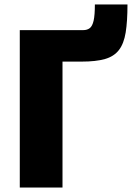

<svg xmlns="http://www.w3.org/2000/svg" viewBox="-20 -834 597 854"><path d="M68 -700H350Q368 -700 379.5 -709Q391 -718 396.5 -742.5Q402 -767 402 -814H547Q547 -739 539 -689.5Q531 -640 509 -611.5Q487 -583 447 -571.5Q407 -560 343 -560H258V0H68Z"/></svg>

Font: Moderustic ExtraBold
Style: Regular
Weight: 800
Designer: Tural Alisoy
Foundry: TAFT Foundry
Version: Version 2.120